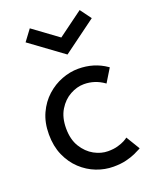

<svg xmlns="http://www.w3.org/2000/svg" viewBox="-128 -720 629 801"><g transform="rotate(-20 187.0 -319.0)"><path d="M236 12Q198 12 161 -2.2Q124 -16.5 94 -44.5Q64 -72.5 46 -113.2Q28 -154 28 -206.5Q28 -259 46.5 -299.2Q65 -339.5 95.5 -367Q126 -394.5 162.8 -408.5Q199.5 -422.5 236 -422.5Q305.5 -422.5 359 -385.5L362.5 -383L326.5 -324L324.5 -325.5Q284.5 -354 236.5 -354Q205.5 -354 175 -337.2Q144.5 -320.5 124.2 -287.2Q104 -254 104 -205.5Q104 -156.5 124.5 -123.2Q145 -90 175.5 -73.2Q206 -56.5 236.5 -56.5Q262 -56.5 280.2 -61.8Q298.5 -67 310.2 -73.2Q322 -79.5 327 -84L364 -23L360 -20.5Q350 -15 333.5 -7.5Q317 0 292.8 6Q268.5 12 236 12ZM215 -493.5 68 -601 104.5 -650 215 -569 326 -650.5 362 -601.5Z"/></g></svg>

Font: Lucymar Sans
Style: Regular
Weight: 400
Foundry: The League of Moveable Type (original font) / Main changes by Cristiano Sobral with portions from Mirco Monsees
Version: Version 2.001;August 30, 2020;FontCreator 13.0.0.2681 64-bit